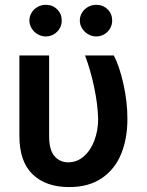

<svg xmlns="http://www.w3.org/2000/svg" viewBox="-20 -758 602 788"><path d="M181.6 -530.3V-199.2Q181.6 -142.6 203.6 -117.2Q225.6 -91.8 259.8 -91.8Q295.9 -91.8 324 -116.2Q352.1 -140.6 367.4 -181.6Q382.8 -222.7 382.8 -269.5Q381.3 -329.1 366.7 -398.9Q352.1 -468.8 329.1 -530.3H447.3Q470.7 -484.9 486.8 -412.4Q502.9 -339.8 502.9 -269.5Q502.9 -189.9 477.5 -127Q452.1 -64 398.4 -27.1Q344.7 9.8 263.7 9.8Q168.5 9.8 114 -42.5Q59.6 -94.7 59.6 -200.2V-530.3ZM100.6 -673.8Q100.6 -691.4 109.9 -706.3Q119.1 -721.2 134.5 -729.7Q149.9 -738.3 168 -738.3Q195.8 -738.3 214.6 -719.7Q233.4 -701.2 233.4 -673.8Q233.4 -656.2 224.9 -641.4Q216.3 -626.5 201.2 -617.4Q186 -608.4 168 -608.4Q150.4 -608.4 134.8 -617.4Q119.1 -626.5 109.9 -641.6Q100.6 -656.7 100.6 -673.8ZM307.6 -673.8Q307.6 -691.4 316.9 -706.3Q326.2 -721.2 341.6 -729.7Q356.9 -738.3 375 -738.3Q402.8 -738.3 421.6 -719.7Q440.4 -701.2 440.4 -673.8Q440.4 -656.2 431.9 -641.4Q423.3 -626.5 408.2 -617.4Q393.1 -608.4 375 -608.4Q357.4 -608.4 341.8 -617.4Q326.2 -626.5 316.9 -641.6Q307.6 -656.7 307.6 -673.8Z"/></svg>

Font: Pretendard Std SemiBold
Style: Regular
Weight: 600
Designer: Base glyphs from Inter by Rasmus Andersson; Hangeul glyphs from Noto Sans CJK(Source Han Sans) by Jang Soo-young and Kan
Foundry: Kil Hyung-jin
Version: Version 1.309